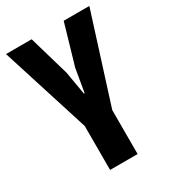

<svg xmlns="http://www.w3.org/2000/svg" viewBox="-173 -791 787 882"><g transform="rotate(-30 221.0 -350.0)"><path d="M294 0H148V-233L0 -700H136L198 -487L219 -364H223L244 -487L306 -700H442L294 -233Z"/></g></svg>

Font: Jockey One
Style: Regular
Weight: 400
Designer: TypeTogether
Foundry: TypeTogether
Version: Version 1.002